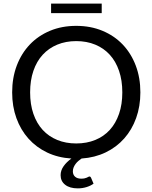

<svg xmlns="http://www.w3.org/2000/svg" viewBox="-20 -867 840 1058"><path d="M540.5 -794.5H261.5V-847H540.5ZM146 -358Q146 -292 164 -239.8Q182 -187.5 215.2 -151.2Q248.5 -115 295.5 -95.8Q342.5 -76.5 400 -76.5Q458 -76.5 505 -95.8Q552 -115 585 -151.2Q618 -187.5 636 -239.8Q654 -292 654 -358Q654 -424 636 -476.5Q618 -529 585 -565.2Q552 -601.5 505 -621Q458 -640.5 400 -640.5Q342.5 -640.5 295.5 -621Q248.5 -601.5 215.2 -565.2Q182 -529 164 -476.5Q146 -424 146 -358ZM495.5 145Q480.5 156.5 457.2 163.8Q434 171 408.5 171Q364.5 171 339.2 151.2Q314 131.5 314 98.5Q314 72 330.5 48.8Q347 25.5 373.5 6.5Q300 2 240 -26.5Q180 -55 137 -103Q94 -151 70.5 -215.8Q47 -280.5 47 -358Q47 -438.5 72.5 -505.8Q98 -573 144.5 -621.8Q191 -670.5 256 -697.5Q321 -724.5 400 -724.5Q479 -724.5 544.2 -697.5Q609.5 -670.5 656 -621.8Q702.5 -573 728 -505.8Q753.5 -438.5 753.5 -358Q753.5 -281 730.2 -216.5Q707 -152 664.5 -104Q622 -56 562.2 -27.2Q502.5 1.5 429.5 6.5Q420.5 12.5 412 19.8Q403.5 27 396.8 36Q390 45 385.8 55.2Q381.5 65.5 381.5 77Q381.5 96 393.8 106.8Q406 117.5 427 117.5Q438.5 117.5 446 115.8Q453.5 114 458.5 111.8Q463.5 109.5 466.8 107.5Q470 105.5 472.5 105.5Q476 105.5 478.2 107.5Q480.5 109.5 481.5 112Z"/></svg>

Font: Lato
Style: Regular
Weight: 400
Designer: Lukasz Dziedzic with Adam Twardoch and Botio Nikoltchev
Foundry: tyPoland Lukasz Dziedzic
Version: Version 2.015; 2015-08-06; http://www.latofonts.com/